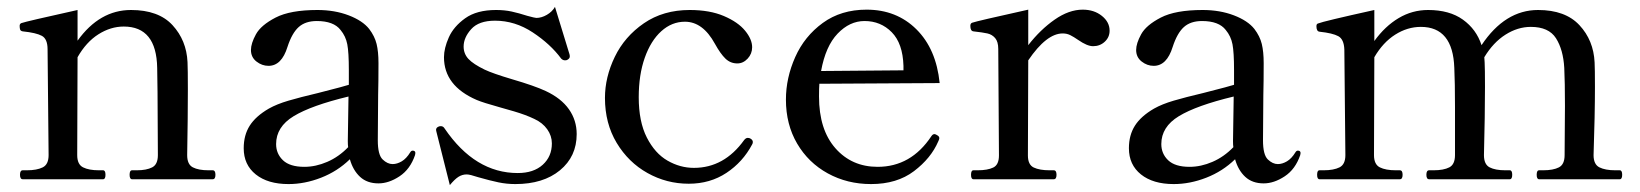

<svg xmlns="http://www.w3.org/2000/svg" viewBox="-20 -520 4759 557"><path d="M597 -26Q605 -26 605 -13Q605 0 597 0H363Q356 0 356 -13Q356 -26 363 -26H377Q405 -26 421.5 -34.5Q438 -43 438 -70L437 -253L436 -323Q434 -443 339 -443Q301 -443 265.5 -420.5Q230 -398 205 -354L204 -70Q204 -43 221 -34.5Q238 -26 267 -26H279Q286 -26 286 -13Q286 0 279 0H46Q38 0 38 -13Q38 -26 46 -26H58Q87 -26 104 -34.5Q121 -43 121 -70L118 -377Q118 -407 101.5 -416Q85 -425 46 -429Q40 -430 38.5 -434Q37 -438 37 -445Q37 -451 42 -453Q56 -458 205 -491V-402Q269 -491 360 -491Q440 -491 480.5 -447Q521 -403 524 -340Q525 -320 525 -261Q525 -180 523 -70Q523 -43 539.5 -34.5Q556 -26 585 -26Z M1185 -76 1184 -70Q1170 -29 1139 -8.5Q1108 12 1078 12Q1045 12 1024.5 -7Q1004 -26 995 -58Q959 -23 911.5 -4.5Q864 14 817 14Q757 14 722 -14Q687 -42 687 -90Q687 -128 704.5 -155.5Q722 -183 760 -205Q783 -218 817 -228Q851 -238 902 -250Q920 -255 942.5 -260.5Q965 -266 992 -274V-317Q992 -368 987.5 -391.5Q983 -415 968 -433Q948 -459 899 -459Q866 -459 846.5 -441.5Q827 -424 814 -384Q797 -329 759 -329Q740 -329 724 -341.5Q708 -354 708 -375Q708 -394 722.5 -420.5Q737 -447 779.5 -469Q822 -491 901 -491Q951 -491 991.5 -475.5Q1032 -460 1051 -436Q1067 -415 1072.5 -392.5Q1078 -370 1078 -337Q1078 -282 1077 -245L1076 -113Q1076 -71 1090 -57.5Q1104 -44 1119 -44Q1132 -44 1145.5 -52Q1159 -60 1170 -78Q1173 -83 1177 -83Q1185 -83 1185 -76ZM990 -93Q989 -99 989 -111L991 -240Q883 -214 832 -183Q781 -152 781 -102Q781 -74 801 -55Q821 -36 863 -36Q896 -36 929.5 -50.5Q963 -65 990 -93Z M1246 -138 1245 -143Q1245 -150 1253 -153Q1255 -154 1259 -154Q1266 -154 1270 -147Q1358 -18 1482 -18Q1528 -18 1554.5 -42Q1581 -66 1581 -104Q1581 -126 1567.5 -145Q1554 -164 1530 -175Q1505 -187 1471 -197Q1437 -207 1429 -209Q1382 -222 1363 -230Q1268 -271 1268 -354Q1268 -380 1282 -411.5Q1296 -443 1329.5 -467Q1363 -491 1419 -491Q1444 -491 1464.5 -486.5Q1485 -482 1510 -474Q1532 -468 1536 -468Q1551 -468 1566.5 -477Q1582 -486 1590 -500L1632 -363Q1633 -360 1633 -356Q1633 -350 1625 -346Q1623 -345 1619 -345Q1613 -345 1608 -350Q1577 -392 1525.5 -426Q1474 -460 1416 -460Q1369 -460 1347 -435.5Q1325 -411 1325 -385Q1325 -364 1339 -349Q1353 -334 1386 -318Q1409 -307 1466 -290Q1531 -271 1563 -256Q1608 -235 1630.5 -203Q1653 -171 1653 -131Q1653 -66 1604.5 -26Q1556 14 1475 14Q1450 14 1426 9Q1402 4 1367 -6Q1343 -14 1334 -14Q1321 -14 1310 -7Q1299 0 1285 17Z M1735 -236Q1735 -296 1763.5 -355Q1792 -414 1848 -452.5Q1904 -491 1981 -491Q2039 -491 2080 -473.5Q2121 -456 2141.5 -431Q2162 -406 2162 -383Q2162 -364 2149 -350Q2136 -336 2119 -336Q2099 -336 2084.5 -350Q2070 -364 2054 -393Q2019 -457 1967 -457Q1929 -457 1898.5 -429.5Q1868 -402 1850.5 -352.5Q1833 -303 1833 -238Q1833 -167 1856.5 -121Q1880 -75 1916.5 -54Q1953 -33 1993 -33Q2081 -33 2139 -114Q2144 -120 2149 -120Q2154 -120 2157 -118Q2164 -114 2164 -108Q2164 -104 2162 -101Q2135 -50 2087.5 -18.5Q2040 13 1978 13Q1914 13 1858.5 -18Q1803 -49 1769 -105.5Q1735 -162 1735 -236Z M2705 -119Q2705 -116 2702 -110Q2681 -61 2631.5 -23.5Q2582 14 2507 14Q2438 14 2381.5 -17Q2325 -48 2292.5 -103.5Q2260 -159 2260 -231Q2260 -294 2287 -354.5Q2314 -415 2367 -453.5Q2420 -492 2494 -492Q2581 -492 2638.5 -435Q2696 -378 2706 -279L2357 -277Q2356 -265 2356 -240Q2356 -144 2403.5 -90Q2451 -36 2526 -36Q2623 -36 2682 -125Q2686 -131 2691 -131Q2694 -131 2700 -127Q2705 -124 2705 -119ZM2362 -314 2601 -316V-329Q2599 -394 2567 -426.5Q2535 -459 2488 -459Q2445 -459 2410 -422.5Q2375 -386 2362 -314Z M3199 -431Q3199 -412 3185 -399Q3171 -386 3151 -386Q3134 -386 3108 -404Q3095 -413 3085 -418Q3075 -423 3063 -423Q3016 -423 2963 -345L2962 -69Q2962 -42 2979 -34Q2996 -26 3025 -26H3037Q3045 -26 3045 -13Q3045 0 3037 0H2804Q2797 0 2797 -13Q2797 -26 2804 -26H2816Q2845 -26 2861.5 -34Q2878 -42 2878 -69L2876 -378Q2876 -399 2867 -409.5Q2858 -420 2844.5 -423Q2831 -426 2804 -429Q2795 -430 2795 -445Q2795 -452 2800 -454Q2814 -459 2963 -492V-389Q2998 -434 3039.5 -463Q3081 -492 3121 -492Q3154 -492 3176.5 -474Q3199 -456 3199 -431Z M3753 -76 3752 -70Q3738 -29 3707 -8.5Q3676 12 3646 12Q3613 12 3592.5 -7Q3572 -26 3563 -58Q3527 -23 3479.5 -4.5Q3432 14 3385 14Q3325 14 3290 -14Q3255 -42 3255 -90Q3255 -128 3272.5 -155.5Q3290 -183 3328 -205Q3351 -218 3385 -228Q3419 -238 3470 -250Q3488 -255 3510.5 -260.5Q3533 -266 3560 -274V-317Q3560 -368 3555.5 -391.5Q3551 -415 3536 -433Q3516 -459 3467 -459Q3434 -459 3414.5 -441.5Q3395 -424 3382 -384Q3365 -329 3327 -329Q3308 -329 3292 -341.5Q3276 -354 3276 -375Q3276 -394 3290.5 -420.5Q3305 -447 3347.5 -469Q3390 -491 3469 -491Q3519 -491 3559.5 -475.5Q3600 -460 3619 -436Q3635 -415 3640.5 -392.5Q3646 -370 3646 -337Q3646 -282 3645 -245L3644 -113Q3644 -71 3658 -57.5Q3672 -44 3687 -44Q3700 -44 3713.5 -52Q3727 -60 3738 -78Q3741 -83 3745 -83Q3753 -83 3753 -76ZM3558 -93Q3557 -99 3557 -111L3559 -240Q3451 -214 3400 -183Q3349 -152 3349 -102Q3349 -74 3369 -55Q3389 -36 3431 -36Q3464 -36 3497.5 -50.5Q3531 -65 3558 -93Z M4679 -26Q4686 -26 4686 -13Q4686 0 4679 0H4445Q4438 0 4438 -13Q4438 -26 4445 -26H4457Q4486 -26 4502.5 -34.5Q4519 -43 4519 -70L4520 -213Q4520 -281 4518 -323Q4515 -376 4494 -409Q4473 -442 4421 -442Q4383 -442 4347.5 -419.5Q4312 -397 4286 -354L4287 -339Q4288 -321 4288 -268Q4288 -187 4285 -70Q4285 -43 4301.5 -34.5Q4318 -26 4347 -26H4360Q4367 -26 4367 -13Q4367 0 4360 0H4126Q4118 0 4118 -13Q4118 -26 4126 -26H4139Q4168 -26 4184.5 -34.5Q4201 -43 4201 -70V-209Q4201 -281 4199 -323Q4195 -442 4102 -442Q4063 -442 4027.5 -419.5Q3992 -397 3967 -354L3966 -70Q3966 -43 3983 -34.5Q4000 -26 4029 -26H4041Q4049 -26 4049 -13Q4049 0 4041 0H3808Q3801 0 3801 -13Q3801 -26 3808 -26H3820Q3849 -26 3866 -34.5Q3883 -43 3883 -70L3880 -376Q3879 -406 3862.5 -415Q3846 -424 3808 -428Q3799 -429 3799 -444Q3799 -451 3804 -452Q3818 -458 3967 -491V-401Q3998 -444 4037.5 -467.5Q4077 -491 4123 -491Q4185 -491 4224 -463Q4263 -435 4278 -389Q4346 -491 4442 -491Q4521 -491 4562 -447Q4603 -403 4606 -339Q4607 -321 4607 -268Q4607 -187 4603 -70Q4603 -43 4620 -34.5Q4637 -26 4666 -26Z"/></svg>

Font: Shippori Mincho Medium
Style: Regular
Weight: 500
Designer: FONTDASU
Foundry: FONTDASU / Google Inc. / but / Adobe
Version: Version 3.110; ttfautohint (v1.8.3)